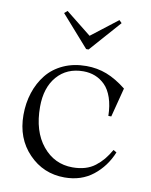

<svg xmlns="http://www.w3.org/2000/svg" viewBox="-85 -810 698 885"><g transform="rotate(10 264.0 -368.0)"><path d="M477.1 -439.9 441.9 -303.2H428.2Q427.2 -351.6 414.8 -387.9Q402.3 -424.3 381.3 -445.1Q360.4 -465.8 335 -475.8Q309.6 -485.8 279.8 -485.8Q202.6 -485.8 156.7 -432.9Q110.8 -379.9 110.8 -290Q110.8 -175.8 166 -108.4Q221.2 -41 306.2 -41Q338.4 -41 364.7 -48.8Q391.1 -56.6 411.6 -72.5Q432.1 -88.4 447.8 -107.2Q463.4 -126 479 -152.8L494.1 -144Q466.3 -75.7 411.1 -32.2Q356 11.2 277.8 11.2Q178.7 11.2 110.4 -59.6Q42 -130.4 42 -240.2Q42 -295.9 57.9 -344.5Q73.7 -393.1 104 -430.9Q134.3 -468.8 181.9 -490.5Q229.5 -512.2 289.1 -512.2Q339.8 -512.2 384.8 -494.9Q429.7 -477.5 477.1 -439.9ZM145 -734.9 273.9 -588.9H285.2L414.1 -734.9L401.9 -747.1L278.8 -651.9L159.2 -747.1Z"/></g></svg>

Font: Ortica Linear Light
Style: Regular
Weight: 300
Designer: Benedetta Bovani
Foundry: Collletttivo
Version: Version 2.000;Glyphs 3.1.2 (3151)